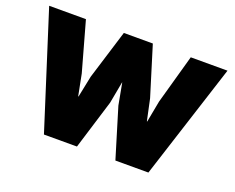

<svg xmlns="http://www.w3.org/2000/svg" viewBox="-103 -807 1205 985"><g transform="rotate(20 499.0 -315.0)"><path d="M785.2 -629.9H985.8L783.2 0H603L521 -270L499 -388.2H498L476.1 -270L393.1 0H212.9L12.2 -629.9H212.9L288.1 -360.8L311 -244.1H313L336.9 -360.8L419.9 -629.9H578.1L661.1 -360.8L686 -244.1H688L710 -360.8Z"/></g></svg>

Font: Sinkin Sans 800 Black
Style: Regular
Weight: 900
Designer: Keith Bates
Foundry: K-Type
Version: Sinkin Sans (version 1.0)  by Keith Bates   •   © 2014   www